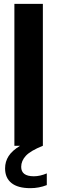

<svg xmlns="http://www.w3.org/2000/svg" viewBox="-20 -760 298 1001"><path d="M224 144V205Q183 221 138.5 221Q73 221 39.8 194.2Q6.5 167.5 6.5 118Q6.5 82.5 24.8 54Q43 25.5 84.5 0H55V-740H203.5V0Q139 26 114.8 52.2Q90.5 78.5 90.5 110Q90.5 159 156.5 159Q188.5 159 224 144Z"/></svg>

Font: Encode Sans Condensed
Style: Bold
Weight: 700
Width: 3
Designer: Multiple Designers
Foundry: Impallari Type
Version: Version 2.000